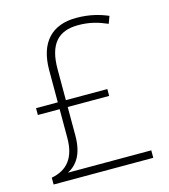

<svg xmlns="http://www.w3.org/2000/svg" viewBox="-108 -809 787 895"><g transform="rotate(-15 285.0 -361.5)"><path d="M342 -723C225 -723 158 -654 158 -520V-365H53V-332H158V-193C158 -97 116 -47 40 -33V0H521V-36H119C163 -59 197 -103 197 -194V-332H397V-365H197V-515C197 -634 245 -688 342 -688C398 -688 438 -676 482 -657L495 -692C455 -709 407 -723 342 -723Z"/></g></svg>

Font: Noto Sans Gurmukhi ExtraLight
Style: Regular
Weight: 200
Designer: Jelle Bosma - Monotype Design Team
Foundry: Monotype Imaging Inc.
Version: Version 2.004